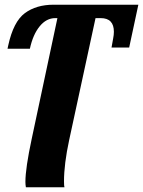

<svg xmlns="http://www.w3.org/2000/svg" viewBox="-20 -556 608 816"><path d="M88 217Q88 159 115 33L224 -479H215Q177 -479 148.5 -444Q120 -409 107 -349H12L15 -363Q37 -464 85.5 -500Q134 -536 208 -536H568L529 -354H454L461 -393Q464 -408 464 -421Q464 -479 408 -479H386L274 39Q252 141 252 215Q252 235 254 240H90Q88 228 88 217Z"/></svg>

Font: Noto Serif NarrowExtraBold
Style: Italic
Weight: 800
Width: 4
Italic angle: -12°
Designer: Monotype Design Team
Foundry: Monotype Imaging Inc.
Version: Version 1.001